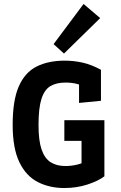

<svg xmlns="http://www.w3.org/2000/svg" viewBox="-20 -947 613 976"><path d="M307.1 8.8Q231.9 8.8 172.4 -21.5Q112.8 -51.8 78.6 -122.3Q44.4 -192.9 44.4 -312.5Q44.4 -436 75.2 -507.1Q106 -578.1 165.3 -608.4Q224.6 -638.7 309.6 -638.7Q354 -638.7 398.9 -628.9Q443.8 -619.1 493.2 -592.3V-434.6L381.8 -423.8V-590.3L423.3 -501Q403.3 -511.7 375 -519.5Q346.7 -527.3 313.5 -527.3Q267.1 -527.3 236.6 -509.5Q206.1 -491.7 190.9 -444.8Q175.8 -397.9 175.8 -311Q175.8 -232.4 191.4 -187Q207 -141.6 237.5 -122.3Q268.1 -103 313 -103Q343.3 -103 375 -110.8Q406.7 -118.7 444.8 -142.1L394.5 -84.5V-273.4L469.2 -231H307.1V-335.9H510.7V-50.8Q478.5 -26.4 423.8 -8.8Q369.1 8.8 307.1 8.8ZM305.2 -674.8 252.4 -722.7 404.8 -926.8 489.3 -855Z"/></svg>

Font: Anaheim
Style: Bold
Weight: 700
Version: Version 2.001